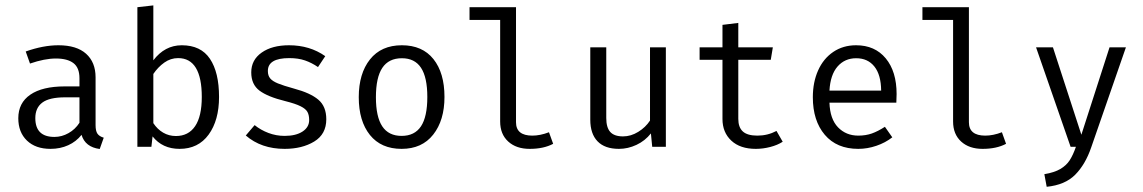

<svg xmlns="http://www.w3.org/2000/svg" viewBox="-20 -552 4298 722"><path d="M370.1 -34.2 355 8.3Q300.3 1 286.6 -44.9Q266.6 -19.5 236.6 -5.9Q206.5 7.8 169.9 7.8Q113.8 7.8 81.3 -23.4Q48.8 -54.7 48.8 -107.4Q48.8 -165 94 -196Q139.2 -227.1 223.6 -227.1H278.8V-257.8Q278.8 -297.4 256.1 -314.7Q233.4 -332 190.4 -332Q147.9 -332 92.8 -313L76.7 -358.4Q142.6 -381.8 199.7 -381.8Q268.1 -381.8 303.7 -349.9Q339.4 -317.9 339.4 -261.2V-81.5Q339.4 -59.6 346.4 -49.3Q353.5 -39.1 370.1 -34.2ZM278.8 -90.3V-186H225.1Q165.5 -186 139.2 -166.3Q112.8 -146.5 112.8 -107.9Q112.8 -37.1 184.6 -37.1Q212.4 -37.1 237.5 -51.3Q262.7 -65.4 278.8 -90.3Z M663.6 -381.8Q735.4 -381.8 769.5 -330.8Q803.7 -279.8 803.7 -187.5Q803.7 -99.6 764.6 -45.9Q725.6 7.8 655.3 7.8Q590.8 7.8 553.7 -39.1L549.3 0H496.6V-524.9L556.6 -531.7V-325.2Q599.6 -381.8 663.6 -381.8ZM738.8 -187.5Q738.8 -259.8 716.6 -296.6Q694.3 -333.5 649.9 -333.5Q621.6 -333.5 597.9 -316.7Q574.2 -299.8 556.6 -273.9V-88.9Q571.8 -65.9 593.5 -53.2Q615.2 -40.5 641.6 -40.5Q688.5 -40.5 713.6 -77.4Q738.8 -114.3 738.8 -187.5Z M1142.6 -100.6Q1142.6 -119.1 1136.2 -130.9Q1129.9 -142.6 1110.6 -152.3Q1091.3 -162.1 1052.2 -171.9Q986.8 -188 955.8 -211.2Q924.8 -234.4 924.8 -279.8Q924.8 -326.7 963.9 -354.2Q1002.9 -381.8 1066.9 -381.8Q1145 -381.8 1203.1 -340.8L1175.8 -299.8Q1152.3 -315.9 1127 -324.7Q1101.6 -333.5 1067.9 -333.5Q986.8 -333.5 987.3 -284.7Q987.3 -267.6 996.1 -257.1Q1004.9 -246.6 1025.1 -238.3Q1045.4 -230 1085.9 -218.8Q1147 -202.6 1177 -177.2Q1207 -151.9 1207 -103.5Q1207 -47.4 1161.6 -19.8Q1116.2 7.8 1050.3 7.8Q962.4 7.8 904.3 -42.5L937.5 -81.5Q960.4 -63 989.5 -52Q1018.6 -41 1050.3 -41Q1092.8 -41 1117.7 -57.4Q1142.6 -73.7 1142.6 -100.6Z M1651.4 -187.5Q1651.4 -99.6 1609.1 -45.9Q1566.9 7.8 1490.2 7.8Q1413.1 7.8 1371.1 -44.4Q1329.1 -96.7 1329.1 -186.5Q1329.1 -275.4 1371.3 -328.6Q1413.6 -381.8 1491.2 -381.8Q1568.4 -381.8 1609.9 -329.8Q1651.4 -277.8 1651.4 -187.5ZM1393.6 -186.5Q1393.6 -112.8 1417.5 -76.9Q1441.4 -41 1490.2 -41Q1539.1 -41 1563 -76.9Q1586.9 -112.8 1586.9 -187.5Q1586.9 -261.2 1563.2 -297.1Q1539.6 -333 1491.2 -333Q1441.9 -333 1417.7 -296.9Q1393.6 -260.7 1393.6 -186.5Z M1920.4 -92.3Q1920.4 -42 1981.9 -42Q2011.2 -42 2044.4 -54.7L2060.1 -11.2Q2024.4 7.8 1971.7 7.8Q1921.4 7.8 1891.1 -19.8Q1860.8 -47.4 1860.8 -95.2V-477.1H1745.6V-524.9H1920.4Z M2259.8 -108.4Q2259.8 -72.3 2274.9 -55.7Q2290 -39.1 2322.8 -39.1Q2352.5 -39.1 2380.1 -56.2Q2407.7 -73.2 2424.3 -98.6V-374H2483.9V0H2432.6L2427.7 -50.3Q2405.8 -22.5 2373.5 -7.3Q2341.3 7.8 2307.6 7.8Q2254.4 7.8 2227.1 -20.5Q2199.7 -48.8 2199.7 -102.1V-374H2259.8Z M2822.3 7.8Q2763.2 7.8 2730 -23.2Q2696.8 -54.2 2696.8 -104.5V-327.1H2610.8V-374H2696.8V-458.5L2756.3 -465.8V-374H2886.2L2878.4 -327.1H2756.3V-105Q2756.3 -73.2 2773.4 -57.6Q2790.5 -42 2828.1 -42Q2866.7 -42 2899.9 -59.6L2923.3 -19Q2903.8 -6.3 2876.5 0.7Q2849.1 7.8 2822.3 7.8Z M3207.5 -42Q3235.4 -42 3258.3 -50Q3281.2 -58.1 3307.6 -75.2L3335.4 -35.6Q3309.1 -15.1 3275.4 -3.7Q3241.7 7.8 3207.5 7.8Q3126.5 7.8 3081.5 -45.2Q3036.6 -98.1 3036.6 -186.5Q3036.6 -242.7 3056.4 -287.1Q3076.2 -331.5 3113.3 -356.7Q3150.4 -381.8 3199.2 -381.8Q3270 -381.8 3310.8 -332.5Q3351.6 -283.2 3351.6 -198.2Q3351.6 -182.1 3350.6 -166H3099.1Q3101.1 -104.5 3131.3 -73.2Q3161.6 -42 3207.5 -42ZM3099.1 -211.4H3293.5Q3293 -270.5 3268.1 -301.8Q3243.2 -333 3199.7 -333Q3156.7 -333 3129.6 -302Q3102.5 -271 3099.1 -211.4Z M3623.5 -92.3Q3623.5 -42 3685.1 -42Q3714.4 -42 3747.6 -54.7L3763.2 -11.2Q3727.5 7.8 3674.8 7.8Q3624.5 7.8 3594.2 -19.8Q3564 -47.4 3564 -95.2V-477.1H3448.7V-524.9H3623.5Z M4083.5 2Q4061.5 66.4 4023.2 105Q3984.9 143.6 3916 150.4L3907.2 103Q3944.8 96.7 3967.3 83.5Q3989.7 70.3 4002.4 50.8Q4015.1 31.2 4025.9 0H4005.9L3876 -374H3939.5L4046.4 -45.4L4152.3 -374H4213.9Z"/></svg>

Font: Amiri Typewriter
Style: Regular
Weight: 400
Monospace: yes
Designer: Khaled Hosny
Version: Version 1.1